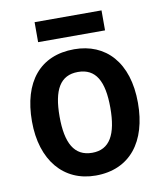

<svg xmlns="http://www.w3.org/2000/svg" viewBox="-80 -831 721 842"><g transform="rotate(-10 280.0 -410.5)"><path d="M429 -765H131V-676H429ZM516 -338C516 -519 421 -618 281 -618C129 -618 44 -514 44 -338C44 -165 136 -56 279 -56C432 -56 516 -166 516 -338ZM167 -338C167 -457 201 -517 280 -517C359 -517 393 -457 393 -338C393 -219 359 -157 281 -157C201 -157 167 -220 167 -338Z"/></g></svg>

Font: Noto Sans Malayalam UI SemiCondensed SemiBold
Style: Regular
Weight: 600
Width: 4
Designer: Jelle Bosma - Monotype Design Team
Foundry: Monotype Imaging Inc.
Version: Version 2.104